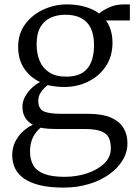

<svg xmlns="http://www.w3.org/2000/svg" viewBox="-20 -586 625 873"><path d="M268.5 267Q206 267 161.8 256.2Q117.5 245.5 89.5 226Q61.5 206.5 48.5 179.2Q35.5 152 35.5 119Q35.5 86.5 48.8 59.5Q62 32.5 83.2 12.5Q104.5 -7.5 129.5 -19Q107 -30.5 94.5 -51Q82 -71.5 82 -101.5Q82 -124 93.5 -145.5Q105 -167 123 -184.5Q141 -202 162 -213Q115.5 -235.5 89 -275.8Q62.5 -316 62.5 -373Q62.5 -433.5 95 -476.8Q127.5 -520 178.2 -543Q229 -566 283.5 -566Q328 -566 365.8 -555.5Q403.5 -545 431 -524.5Q441.5 -535.5 472.8 -550.8Q504 -566 543 -566H570.5V-493H462Q471 -480.5 477.8 -464.8Q484.5 -449 488 -430.5Q491.5 -412 491.5 -392Q491.5 -330.5 461.5 -285.2Q431.5 -240 381.5 -215.2Q331.5 -190.5 272 -190.5Q252 -190.5 233.2 -192.8Q214.5 -195 197 -199Q179.5 -186 166.8 -167.8Q154 -149.5 154 -129.5Q154 -91 178.5 -79.8Q203 -68.5 261 -68.5H381.5Q444 -68.5 483.2 -51.8Q522.5 -35 541 -5Q559.5 25 559.5 65.5Q559.5 107 537.2 143.2Q515 179.5 475.5 207.5Q436 235.5 383 251.2Q330 267 268.5 267ZM274 218Q327.5 218 375.5 202.2Q423.5 186.5 453.8 157.5Q484 128.5 484 88.5Q484 61 475.2 41.2Q466.5 21.5 440.2 11Q414 0.5 361.5 0.5H238.5Q217.5 0.5 199 -0.8Q180.5 -2 165 -5.5Q141.5 13.5 129 40.2Q116.5 67 116.5 103Q116.5 139.5 131.2 165.2Q146 191 180.5 204.5Q215 218 274 218ZM281 -237.5Q346 -237.5 376.8 -274Q407.5 -310.5 407.5 -381.5Q407.5 -428 392.5 -458.5Q377.5 -489 348.5 -504Q319.5 -519 277.5 -519Q241 -519 211.2 -506Q181.5 -493 164 -463.5Q146.5 -434 146.5 -383.5Q146.5 -342 160.5 -309Q174.5 -276 204.2 -256.8Q234 -237.5 281 -237.5Z"/></svg>

Font: Merriweather 28pt Light
Style: Regular
Weight: 300
Version: Version 2.100